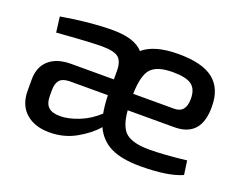

<svg xmlns="http://www.w3.org/2000/svg" viewBox="-87 -660 1044 831"><g transform="rotate(20 435.0 -244.5)"><path d="M699 -197H485Q491 -121 523.5 -95Q556 -69 630 -69Q697 -69 801 -81L810 -17Q745 12 618 12Q533 12 482.5 -12.5Q432 -37 407 -91Q375 -53 320 -22Q265 9 198 9Q130 9 89.5 -27Q49 -63 49 -129V-180Q49 -238 85 -270Q121 -302 187 -302H383V-340Q383 -385 362.5 -402Q342 -419 286 -419Q231 -419 79 -407L70 -478Q202 -501 307 -501Q407 -501 447 -456Q499 -501 609 -501Q720 -501 771 -460Q822 -419 822 -337Q824 -197 699 -197ZM483 -272H672Q725 -272 725 -337Q725 -381 700 -400Q675 -419 613 -419Q541 -419 513 -388.5Q485 -358 483 -272ZM147 -167V-141Q147 -105 164 -89Q181 -73 218 -73Q256 -73 303 -91.5Q350 -110 390 -147Q383 -187 382 -229H205Q173 -228 160 -212.5Q147 -197 147 -167Z"/></g></svg>

Font: Exo 2.0 Medium
Style: Regular
Weight: 500
Designer: Natanael Gama
Version: Version 1.001;PS 001.001;hotconv 1.0.70;makeotf.lib2.5.58329